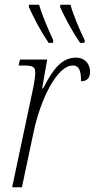

<svg xmlns="http://www.w3.org/2000/svg" viewBox="-20 -786 398 806"><path d="M316 -606H334L336 -616C313 -663 287 -725 276 -766H234L232 -757C252 -712 283 -655 316 -606ZM184 -606H202L204 -616C182 -663 156 -725 144 -766H102L101 -757C121 -712 151 -655 184 -606ZM120 -420 31 0H72L122 -236C150 -366 218 -511 286 -511C309 -511 321 -494 320 -445C348 -445 358 -461 358 -485C358 -517 337 -544 299 -544C240 -544 203 -497 161 -415H157L178 -536H64L58 -511H76C116 -511 128 -507 128 -482C128 -466 124 -441 120 -420Z"/></svg>

Font: Noto Serif Condensed ExtraLight
Style: Italic
Weight: 200
Width: 3
Italic angle: -12°
Designer: Monotype Design Team
Foundry: Monotype Imaging Inc.
Version: Version 2.013